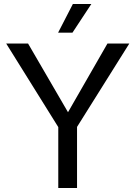

<svg xmlns="http://www.w3.org/2000/svg" viewBox="-20 -945 681 965"><path d="M439 -924.8 344.2 -780.8H272L346.2 -924.8ZM629.9 -726.1 367.2 -307.1V0H272.9V-306.2L11.2 -726.1H121.1L321.8 -380.9L520 -726.1Z"/></svg>

Font: Stilu
Style: Regular
Weight: 400
Designer: Genilson Lima Santos
Foundry: Genilson Lima Santos
Version: Version 1.200;PS 001.200;hotconv 1.0.88;makeotf.lib2.5.64775